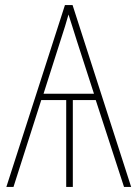

<svg xmlns="http://www.w3.org/2000/svg" viewBox="-20 -734 540 754"><path d="M217 -573Q228 -607 235.5 -631Q243 -655 249 -677Q256 -655 264.5 -628.5Q273 -602 282 -573L349 -366H151ZM33 0 142 -341H240V0H266V-341H356L467 0H495L265 -714H235L5 0Z"/></svg>

Font: Noto Sans Mono UI Condensed Thin
Style: Regular
Weight: 250
Width: 3
Designer: Monotype Design team
Foundry: Monotype Imaging Inc.
Version: 1.000